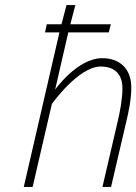

<svg xmlns="http://www.w3.org/2000/svg" viewBox="-20 -739 539 759"><path d="M215 -611 74 0H109L185 -328C185 -328 290 -476 378 -476C435 -476 464 -444 464 -390C464 -348 454 -295 445 -258L385 0H419L479 -257C489 -299 499 -347 499 -393C499 -465 456 -509 384 -509C286 -509 198 -385 198 -385L250 -611H410L418 -643H258L278 -719H243L223 -643H165L158 -611Z"/></svg>

Font: RazerF5 Thin
Style: Italic
Weight: 250
Foundry: Razer Inc.
Version: Version 2